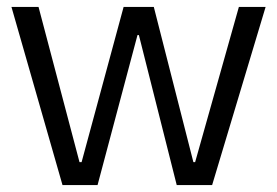

<svg xmlns="http://www.w3.org/2000/svg" viewBox="-20 -533 798 553"><path d="M160 0 13 -513H91L209 -66H215L336 -513H423L537 -66H542L668 -513H745L591 0H489L380 -432H376L261 0Z"/></svg>

Font: Bricolage Grotesque 48pt Condensed ExtraBold Light
Style: Regular
Weight: 300
Version: Version 1.000;gftools[0.9.30]